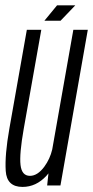

<svg xmlns="http://www.w3.org/2000/svg" viewBox="-20 -712 357 737"><path d="M161 0 166 -46.5Q162 -41.5 158 -37Q118.5 5.5 66.5 5.5Q6 5.5 2 -55.8Q-2 -117 16 -218.5L83 -597.5H138.5L71 -217Q54 -120.5 58.8 -78.8Q63.5 -37 95 -37Q124 -37 150 -72Q172 -102 180.5 -138.5L261.5 -597.5H317L212 0ZM181.5 -632.5 184.5 -636 181.5 -632.5H150.5L199 -691.5H269L212.5 -632.5Z"/></svg>

Font: Anybody Condensed Light
Style: Italic
Weight: 300
Width: 3
Italic angle: -10°
Designer: Tyler Finck
Foundry: Etcetera Type Company
Version: Version 1.010; ttfautohint (v1.8.3) -l 8 -r 50 -G 200 -x 14 